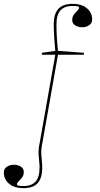

<svg xmlns="http://www.w3.org/2000/svg" viewBox="-25 -765 520 1000"><path d="M178 0 263 -480H193V-490L263 -500Q259 -541 257 -576.5Q255 -612 255 -637Q255 -675 265.5 -698.5Q276 -722 298 -733.5Q320 -745 354 -745Q376 -745 394.5 -739.5Q413 -734 426.5 -723Q440 -712 447.5 -697Q455 -682 455 -664Q455 -650 447.5 -641Q440 -632 428 -627.5Q416 -623 403 -623Q384 -623 367.5 -632.5Q351 -642 351 -661Q351 -674 356.5 -683.5Q362 -693 369 -700Q376 -707 381.5 -713Q387 -719 387 -725Q387 -730 380 -732Q373 -734 354 -734Q310 -734 289.5 -710.5Q269 -687 269 -637Q269 -613 270 -589Q271 -565 273 -542.5Q275 -520 277 -500L412 -490V-480H277L192 0Q189 20 190 39Q191 58 193 75Q195 92 195 107Q195 144 184.5 168Q174 192 152.5 203.5Q131 215 96 215Q74 215 55.5 209.5Q37 204 23.5 193Q10 182 2.5 167Q-5 152 -5 134Q-5 120 2.5 111Q10 102 22 97.5Q34 93 47 93Q67 93 83 102.5Q99 112 99 131Q99 144 93.5 153.5Q88 163 81 170Q74 177 68.5 183Q63 189 63 195Q63 199 70 201.5Q77 204 96 204Q140 204 160.5 180.5Q181 157 181 107Q181 92 179 75Q177 58 176 39Q175 20 178 0Z"/></svg>

Font: Kalnia Thin
Style: Regular
Weight: 250
Designer: Frida Medrano
Foundry: Frida Medrano
Version: Version 1.105